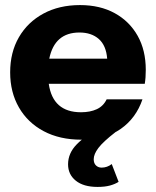

<svg xmlns="http://www.w3.org/2000/svg" viewBox="-20 -540 614 756"><path d="M300 10Q215 10 152 -23.5Q89 -57 54.5 -117Q20 -177 20 -255Q20 -334 54.5 -393.5Q89 -453 151 -486.5Q213 -520 295 -520Q374 -520 432 -488Q490 -456 522 -399Q554 -342 554 -265Q554 -249 553 -235.5Q552 -222 550 -210H172Q188 -98 299 -98Q335 -98 361 -110Q387 -122 400 -149H541Q516 -75 455.5 -32.5Q395 10 300 10ZM293 -412Q195 -412 174 -309H402Q398 -361 369 -386.5Q340 -412 293 -412ZM364 196Q309 196 278.5 171.5Q248 147 248 107Q248 63 282.5 28Q317 -7 375 -37L435 -20Q386 18 367.5 42.5Q349 67 349 87Q349 103 358 111.5Q367 120 380 120Q402 120 420 106L447 176Q433 185 413 190.5Q393 196 364 196Z"/></svg>

Font: Instrument Sans
Style: Bold
Weight: 700
Designer: Rodrigo Fuenzalida
Foundry: fragTYPE
Version: Version 1.000; ttfautohint (v1.8.4.7-5d5b);gftools[0.9.28]